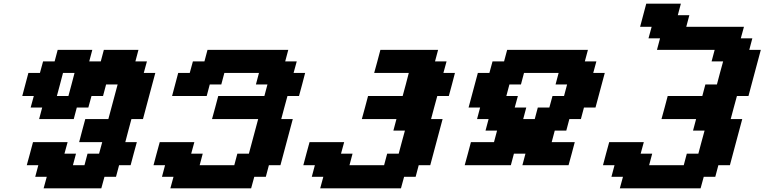

<svg xmlns="http://www.w3.org/2000/svg" viewBox="-20 -895 4141 1040"><path d="M216.3 125H528.8L545.9 62.5H608.4L625 0H687.5Q692.9 -21 704.1 -62.5Q715.3 -104 721.2 -125H658.7Q664.1 -145.5 675 -187.3Q686 -229 691.9 -250H754.4Q765.6 -292 787.8 -375.2Q810.1 -458.5 821.3 -500H758.8L775.9 -562.5H713.4L730 -625H542.5L525.9 -562.5H463.4L480 -625H292.5L275.9 -562.5H213.4L196.3 -500H133.8Q128.4 -479 117.2 -437.5Q106 -396 100.6 -375H163.1L146 -312.5H208.5L191.9 -250H379.4L396 -312.5H458.5L475.6 -375H538.1L554.7 -437.5H617.2L566.9 -250H441.9Q436 -229 425 -187.3Q414.1 -145.5 408.7 -125H533.7L516.6 -62.5H454.1L437.5 0H375L391.6 -62.5H329.1L346.2 -125H158.7Q153.3 -104 142.1 -62.5Q130.9 -21 125 0H187.5L170.9 62.5H233.4ZM350.6 -375H288.1Q293.9 -396 304.9 -437.5Q315.9 -479 321.3 -500H383.8Q378.4 -479 367.4 -437.5Q356.4 -396 350.6 -375Z M902.8 125H1340.3L1357.4 62.5H1419.9L1436.5 0H1499Q1510.3 -42 1532.5 -125.2Q1554.7 -208.5 1565.9 -250H1503.4Q1508.8 -270.5 1520 -312.3Q1531.2 -354 1537.1 -375H1599.6Q1605.5 -395.5 1616.5 -437.3Q1627.4 -479 1632.8 -500H1570.3L1587.4 -562.5H1524.9L1541.5 -625H1104L1087.4 -562.5H1024.9L1007.8 -500H945.3Q939.9 -479 928.7 -437.5Q917.5 -396 912.1 -375H1099.6L1116.2 -437.5H1178.7L1195.3 -500H1382.8L1366.2 -437.5H1428.7L1412.1 -375H1162.1Q1156.7 -354 1145.5 -312.3Q1134.3 -270.5 1128.4 -250H1378.4L1328.1 -62.5H1265.6L1249 0H1061.5L1078.1 -62.5H1015.6L1032.7 -125H845.2Q839.4 -104 828.1 -62.5Q816.9 -21 811.5 0H874L857.4 62.5H919.9Z M1714.4 125H2151.9L2168.9 62.5H2231.4L2248 0H2310.5Q2321.8 -42 2344 -125.2Q2366.2 -208.5 2377.4 -250H2314.9Q2320.3 -270.5 2331.5 -312.3Q2342.8 -354 2348.6 -375H2411.1Q2417 -395.5 2428 -437.3Q2439 -479 2444.3 -500H2381.8L2398.9 -562.5H2336.4L2353 -625H2040.5Q2035.2 -604 2023.9 -562.3Q2012.7 -520.5 2006.8 -500H2194.3Q2189 -479 2178 -437.3Q2167 -395.5 2161.1 -375H1973.6Q1968.3 -354 1957 -312.3Q1945.8 -270.5 1939.9 -250H2127.4L2110.8 -187.5H2173.3Q2167.5 -166.5 2156.2 -124.8Q2145 -83 2139.6 -62.5H2077.1L2060.5 0H1873L1889.6 -62.5H1827.1L1844.2 -125H1656.7Q1650.9 -104 1639.6 -62.5Q1628.4 -21 1623 0H1685.5L1668.9 62.5H1731.4Z M2809.6 0H3059.6Q3065.4 -21 3076.7 -62.5Q3087.9 -104 3093.3 -125H2968.3L2984.9 -187.5H3047.4L3064 -250H3126.5L3143.1 -312.5H3205.6L3255.9 -500H3193.4L3210.4 -562.5H3147.9L3164.6 -625H2727.1L2710.4 -562.5H2647.9L2630.9 -500H2568.4L2518.1 -312.5H2580.6L2564 -250H2626.5L2609.9 -187.5H2672.4L2655.8 -125H2530.8Q2525.4 -104 2514.2 -62.5Q2502.9 -21 2497.1 0H2747.1L2763.7 -62.5H2826.2ZM2876.5 -250H2814L2830.6 -312.5H2768.1L2785.2 -375H2722.7L2739.3 -437.5H2801.8L2818.4 -500H3005.9L2989.3 -437.5H3051.8L3035.2 -375H2972.7L2955.6 -312.5H2893.1Z M3337.4 125H3774.9L3792 62.5H3854.5L3871.1 0H3933.6Q3944.8 -42 3967 -125.2Q3989.3 -208.5 4000.5 -250H3938Q3943.4 -270.5 3954.6 -312.3Q3965.8 -354 3971.7 -375H4034.2Q4045.4 -416.5 4067.6 -500Q4089.8 -583.5 4101.1 -625H4038.6L4055.2 -687.5H3992.7L4009.8 -750H3697.3L3713.9 -812.5H3651.4L3668 -875H3480.5Q3475.1 -854 3463.9 -812.5Q3452.6 -771 3447.3 -750H3509.8L3492.7 -687.5H3555.2L3538.6 -625H3851.1L3834.5 -562.5H3897Q3891.1 -542 3879.9 -500.2Q3868.7 -458.5 3863.3 -437.5H3800.8L3784.2 -375H3596.7Q3591.3 -354 3580.1 -312.3Q3568.8 -270.5 3563 -250H3750.5L3733.9 -187.5H3796.4Q3790.5 -166.5 3779.3 -124.8Q3768.1 -83 3762.7 -62.5H3700.2L3683.6 0H3496.1L3512.7 -62.5H3450.2L3467.3 -125H3279.8Q3273.9 -104 3262.7 -62.5Q3251.5 -21 3246.1 0H3308.6L3292 62.5H3354.5Z"/></svg>

Font: Faithful 32x
Style: SemiboldOblique
Weight: 400
Foundry: Faithful Resource Pack
Version: Version 1.0; January 27, 2023